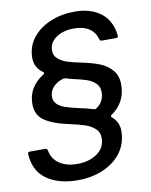

<svg xmlns="http://www.w3.org/2000/svg" viewBox="-106 -852 920 1166"><g transform="rotate(-10 354.5 -269.0)"><path d="M8 28Q8 15 21 15H116Q127 15 130 27Q140 82 184 110.5Q228 139 291 139Q366 139 415.5 104Q465 69 465 8Q465 -27 440.5 -49Q416 -71 380.5 -83Q345 -95 285 -108L264 -113Q183 -131 134.5 -165Q86 -199 86 -267Q86 -370 183 -432Q189 -437 189 -440Q189 -445 183 -448Q134 -483 134 -542Q134 -612 175.5 -665Q217 -718 286 -746.5Q355 -775 435 -775Q535 -775 597 -727Q659 -679 669 -587V-585Q669 -573 657 -573H568Q557 -573 554 -585Q542 -629 506 -652Q470 -675 415 -675Q348 -675 304 -645Q260 -615 260 -565Q260 -534 283 -514Q306 -494 339.5 -483.5Q373 -473 427 -462Q490 -449 534 -431.5Q578 -414 608 -379.5Q638 -345 638 -289Q638 -180 548 -118Q543 -115 543 -111Q543 -108 548 -103Q570 -84 580 -62Q590 -40 590 -13Q590 63 548.5 119.5Q507 176 436 206.5Q365 237 278 237Q161 237 87.5 185Q14 133 8 28ZM455 -170Q460 -170 464 -173Q513 -206 513 -266Q513 -300 490.5 -321Q468 -342 436 -352.5Q404 -363 349 -375Q334 -378 316 -385Q309 -386 298 -386Q259 -375 235 -349.5Q211 -324 211 -289Q211 -261 230 -243Q249 -225 279 -215Q309 -205 361 -193Q401 -186 448 -171Q450 -170 455 -170Z"/></g></svg>

Font: Open Sauce Two Medium Italic
Style: Regular
Weight: 500
Italic angle: -10°
Designer: Alfredo Marco Pradil
Foundry: Creative Sauce Fz LLC
Version: Version 1.477